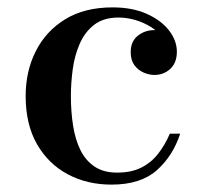

<svg xmlns="http://www.w3.org/2000/svg" viewBox="-20 -490 556 520"><path d="M282 10Q216 10 163.5 -18Q111 -46 80.2 -99.5Q49.5 -153 49.5 -230Q49.5 -297 76.8 -351.2Q104 -405.5 156.5 -437.8Q209 -470 285 -470Q338.5 -470 377.5 -452.5Q416.5 -435 437.8 -407.5Q459 -380 459 -350Q459 -320 441.2 -303.5Q423.5 -287 398 -287Q384 -287 369 -293.5Q354 -300 344 -313.5Q334 -327 334 -349Q334 -378 353.2 -393.2Q372.5 -408.5 398 -408.5Q422 -408.5 440 -393.8Q458 -379 458 -350H432Q432 -370.5 420.2 -387.5Q408.5 -404.5 389 -416.8Q369.5 -429 346.5 -435.8Q323.5 -442.5 301 -442.5Q260.5 -442.5 235 -422.8Q209.5 -403 195.8 -371.2Q182 -339.5 177 -302.5Q172 -265.5 172 -230Q172 -187 178 -149.2Q184 -111.5 198 -83.2Q212 -55 236.2 -38.8Q260.5 -22.5 297 -22.5Q335.5 -22.5 362.5 -36Q389.5 -49.5 408.2 -73.5Q427 -97.5 440 -128H468Q448.5 -68 404.8 -29Q361 10 282 10Z"/></svg>

Font: Bodoni Moda SC 9pt Medium
Style: Regular
Weight: 500
Designer: Owen Earl
Foundry: indestructible type
Version: Version 2.005